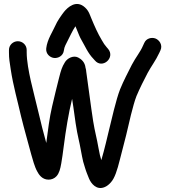

<svg xmlns="http://www.w3.org/2000/svg" viewBox="-20 -880 854 964"><path d="M25 -629V-617C25 -584.7 28.2 -569 33.8 -531.8C46.2 -449.4 68.7 -371.5 85.7 -296.3C101.9 -229.7 121 -164.9 136.9 -104.4C143 -82.8 153.9 -41.6 167.1 -18.8C173.9 -5.8 190.2 22 224 22C238.7 22 253.7 15.9 263.6 4.8C277.4 -10.4 282.7 -31.8 287.6 -59.7C291.7 -83.6 295.8 -111.6 299.8 -143.9C310.4 -226.7 324.2 -311.1 342 -383.8C344 -370.4 346.2 -355.3 348.3 -342.5C354.1 -296.9 364.5 -223.2 374.7 -181C381.4 -154.5 390.7 -96.2 397.7 -67.9C400.3 -57.8 403.8 -49.5 406.9 -37.4C413.2 -15.8 421 0.8 426.8 16.2C437.3 41.5 465 77.2 506.4 59C517.5 54.2 527.5 46 536.6 35.7C555.7 14.6 568 -23.1 582.2 -79.9C595.6 -132.7 605.8 -172.4 613.3 -201C625.9 -255.2 647.6 -352.7 665.2 -397.6C682.2 -438 702.8 -478.4 721.1 -513.4C738.2 -545.9 761.9 -575.8 779.7 -614.5L785.7 -627.5C798.3 -654.8 779.1 -680.3 759.5 -687.1C741.8 -693.2 714.7 -688.7 704.2 -664.2L698.1 -651C684.7 -618.9 662.2 -593.6 641.7 -554.4C622.9 -516.7 601.6 -477.3 582.8 -431.3C562.1 -378.2 539.9 -277.9 526.2 -222.5C520.5 -199.4 504.9 -130.2 488.7 -76C483 -94.4 480.4 -104.4 474.6 -136.3C465.3 -190.8 456.5 -216.8 447.7 -271.9C435.3 -351.6 424.9 -438.4 413 -520.1C412.5 -530.8 409.4 -539.5 409.4 -539.5C406.5 -568.3 387.7 -583.6 372.2 -591.4C346.8 -604 316 -585.9 305.3 -566.4C291.4 -544.1 285.9 -526.6 276.7 -490C265.1 -442.1 253 -397.2 241.6 -345.6C228.5 -290.4 220.6 -225.2 212.3 -162.2C198.4 -211.1 185.5 -263.2 172.8 -317.2C160.9 -368 145.5 -425.6 134.4 -475.4C124.7 -519 114 -575.1 114 -617V-629C114 -654.3 93 -673 69.5 -673C46 -673 25 -654.3 25 -629ZM300.8 -627.1C303 -646.4 310.6 -656.2 323.5 -683L337.4 -710.8C343.4 -722.9 350.7 -736 358.7 -748.1L366.9 -728.4C373.9 -711.6 379.9 -694.2 389.6 -678.1C406.2 -650.3 421 -613.1 449.7 -583.9L456 -576.8C493.5 -531.7 560 -589.9 523 -634.2L515.8 -642.5C504.2 -655.8 501.7 -660.7 491.4 -677.9C471 -711.9 455.8 -746.4 438.9 -787C431.6 -803 427.5 -823.6 407 -842.4C362.7 -883.6 319.2 -842.7 301.4 -820.5C288.2 -803.6 267.5 -774.4 257 -749.8C246.2 -724.6 217 -681.4 212.2 -637.9C208.6 -609.7 231 -591.3 251 -589C270.4 -586.7 297.2 -598 300.8 -627.1Z"/></svg>

Font: Just Breathe
Style: Bd
Weight: 400
Foundry: Cannot Into Space Fonts
Version: Version 0.72